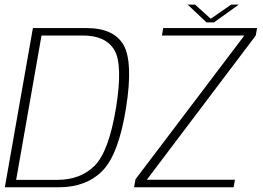

<svg xmlns="http://www.w3.org/2000/svg" viewBox="-30 -794 1116 814"><path d="M-9.5 0H219Q335.5 0 404.2 -69.8Q473 -139.5 504.5 -337.5Q535 -530.5 494 -602.8Q453 -675 336.5 -675H109.5ZM38.5 -31.5 146 -643.5H321Q418 -643.5 454.8 -582Q491.5 -520.5 462 -337.5Q431 -150.5 370.8 -91Q310.5 -31.5 213.5 -31.5ZM538.5 0H960.5L966 -32H592.5L1054 -643L1060 -675H662L656.5 -643.5H1006L544.5 -34ZM845.5 -699H877L982.5 -774.5H950L863.5 -714.5L797 -774.5H765.5Z"/></svg>

Font: Anybody Thin ExtraLight
Style: Italic
Weight: 250
Italic angle: -10°
Version: Version 1.113;gftools[0.9.25]